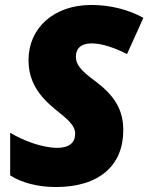

<svg xmlns="http://www.w3.org/2000/svg" viewBox="-20 -744 598 774"><path d="M205 10C380 10 477 -77 477 -219C477 -299 444 -357 365 -416C301 -463 286 -486 286 -516C286 -538 296 -569 350 -569C394 -569 447 -549 492 -526L558 -672C499 -705 425 -724 348 -724C197 -724 95 -631 95 -502C95 -415 137 -357 203 -303C247 -267 283 -241 283 -205C283 -169 259 -148 211 -148C151 -148 73 -177 21 -209V-37C67 -7 134 10 205 10Z"/></svg>

Font: Noto Sans UI Black
Style: Italic
Weight: 900
Italic angle: -372°
Designer: Monotype Design Team
Foundry: Monotype Imaging Inc.
Version: Version 1.901